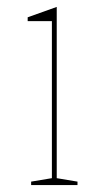

<svg xmlns="http://www.w3.org/2000/svg" viewBox="-20 -535 294 555"><path d="M70 0V-10L130 -20V-474H60V-485L144 -515V-20L204 -10V0Z"/></svg>

Font: Kalnia Thin
Style: Regular
Weight: 100
Version: Version 1.105